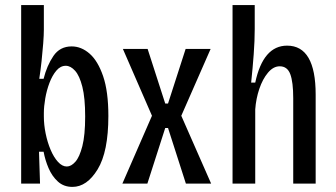

<svg xmlns="http://www.w3.org/2000/svg" viewBox="-20 -720 1318 753"><path d="M264 13Q230 13 207 -8Q184 -29 170.5 -60.5Q157 -92 151 -125H133L137 0H63V-700H152V-604Q152 -583 149.5 -550Q147 -517 143 -480Q139 -443 134 -411H151Q164 -463 189.5 -500.5Q215 -538 261 -538Q299 -538 331.5 -509.5Q364 -481 384.5 -421Q405 -361 405 -265Q405 -125 363 -56Q321 13 264 13ZM242 -67Q259 -67 275.5 -85.5Q292 -104 303 -147Q314 -190 314 -263Q314 -336 303 -379.5Q292 -423 274.5 -442.5Q257 -462 238 -462Q217 -462 201 -443Q185 -424 174 -395Q163 -366 157.5 -334Q152 -302 152 -277V-263Q152 -231 159 -196.5Q166 -162 178.5 -132.5Q191 -103 207.5 -85Q224 -67 242 -67Z M460 0 576 -266 462 -528H559L628 -314H639L708 -528H806L691 -266L808 0H709L639 -218H628L558 0Z M892 0V-700H979V-606Q979 -561 975 -507Q971 -453 965 -396H981Q1012 -541 1106 -541Q1218 -541 1218 -349V0H1130V-335Q1130 -398 1118.5 -429Q1107 -460 1077 -460Q1052 -460 1031 -435Q1010 -410 997 -371.5Q984 -333 981 -291V0Z"/></svg>

Font: Bricolage Grotesque 12pt Condensed
Style: Regular
Weight: 400
Width: 3
Designer: Mathieu Triay
Foundry: Atelier Triay
Version: Version 1.001; ttfautohint (v1.8.4.7-5d5b);gftools[0.9.33.de